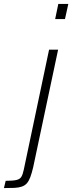

<svg xmlns="http://www.w3.org/2000/svg" viewBox="-117 -763 368 978"><path d="M164 -666 180 -743H231L214 -666ZM-97 195 -88 158Q-52 158 -34 154Q-16 150 -8.5 138Q-1 126 4 102L133 -510H179L52 89Q45 119 37.5 139Q30 159 20 170.5Q10 182 -6 187.5Q-22 193 -43.5 194Q-65 195 -97 195Z"/></svg>

Font: Saira SemiCondensed ExtraLight
Style: Italic
Weight: 250
Width: 4
Italic angle: -12°
Designer: Hector Gatti with collaboration of the Omnibus-Type team
Foundry: Omnibus-Type
Version: Version 1.101